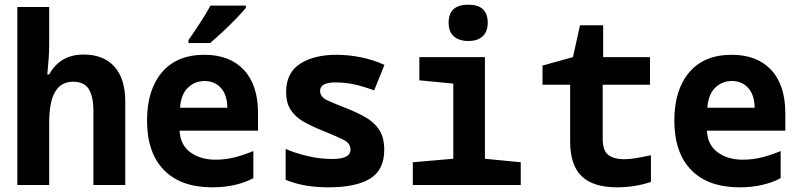

<svg xmlns="http://www.w3.org/2000/svg" viewBox="-20 -790 3418 820"><path d="M54 0V-760H190V-599Q190 -568 187.5 -535Q185 -502 182 -472H190Q213 -514 249.5 -535.5Q286 -557 338 -557Q422 -557 468.5 -505.5Q515 -454 515 -356V0H379V-315Q379 -377 359.5 -409Q340 -441 292 -441Q241 -441 215.5 -398Q190 -355 190 -264V0Z M887 10Q752 10 680 -64Q608 -138 608 -275Q608 -406 671.5 -481Q735 -556 853 -556Q961 -556 1021.5 -491.5Q1082 -427 1082 -306V-232H747Q750 -171 793 -139.5Q836 -108 901 -108Q944 -108 984 -118.5Q1024 -129 1062 -145V-29Q1026 -10 982 0Q938 10 887 10ZM951 -330Q950 -386 923 -415Q896 -444 854 -444Q812 -444 782.5 -415.5Q753 -387 749 -330ZM785 -619Q809 -653 835 -693Q861 -733 879 -766H1030V-756Q1015 -738 988 -710Q961 -682 931 -654Q901 -626 877 -606H785Z M1383 10Q1334 10 1289.5 3Q1245 -4 1200 -22V-154Q1238 -137 1291.5 -124Q1345 -111 1400 -111Q1477 -111 1477 -151Q1477 -178 1447 -193Q1417 -208 1353 -234Q1310 -251 1275.5 -271Q1241 -291 1221.5 -321Q1202 -351 1202 -397Q1202 -479 1261.5 -517.5Q1321 -556 1417 -556Q1468 -556 1520.5 -545.5Q1573 -535 1622 -513L1578 -404Q1532 -421 1493 -429.5Q1454 -438 1413 -438Q1347 -438 1347 -402Q1347 -376 1378 -361.5Q1409 -347 1461 -327Q1504 -310 1540.5 -289.5Q1577 -269 1599 -236.5Q1621 -204 1621 -150Q1621 -64 1560.5 -27Q1500 10 1383 10Z M1980 -615Q1941 -615 1918.5 -634.5Q1896 -654 1896 -693Q1896 -770 1980 -770Q2063 -770 2063 -693Q2063 -656 2042 -635.5Q2021 -615 1980 -615ZM1743 0V-97L1916 -112V-433L1771 -447V-546H2051V-112L2204 -97V0Z M2616 10Q2513 10 2464 -37.5Q2415 -85 2415 -186V-428H2297V-510L2427 -546L2457 -682H2556V-546H2756V-428H2554V-199Q2554 -145 2579 -127.5Q2604 -110 2645 -110Q2669 -110 2695.5 -114.5Q2722 -119 2760 -127V-13Q2724 -1 2687.5 4.5Q2651 10 2616 10Z M3139 10Q3004 10 2932 -64Q2860 -138 2860 -275Q2860 -406 2923.5 -481Q2987 -556 3105 -556Q3213 -556 3273.5 -491.5Q3334 -427 3334 -306V-232H2999Q3002 -171 3045 -139.5Q3088 -108 3153 -108Q3196 -108 3236 -118.5Q3276 -129 3314 -145V-29Q3278 -10 3234 0Q3190 10 3139 10ZM3203 -330Q3202 -386 3175 -415Q3148 -444 3106 -444Q3064 -444 3034.5 -415.5Q3005 -387 3001 -330Z"/></svg>

Font: Noto Sans Mono SemiCondensed
Style: Bold
Weight: 700
Width: 4
Designer: Monotype Design Team
Foundry: Monotype Imaging Inc.
Version: Version 2.014